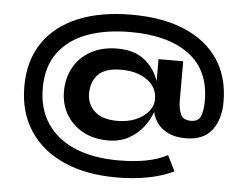

<svg xmlns="http://www.w3.org/2000/svg" viewBox="-52 -748 1105 861"><g transform="rotate(5 501.0 -317.5)"><path d="M449 -113Q385 -113 336.5 -139.5Q288 -166 261 -212Q234 -258 234 -315Q234 -376 261 -424Q288 -472 338 -499.5Q388 -527 457 -527Q534 -527 580 -489.5Q626 -452 644 -396V-496H755V-322Q755 -282 766.5 -257.5Q778 -233 812 -233Q846 -233 856.5 -258.5Q867 -284 867 -328Q867 -466 772 -536Q677 -606 509 -606Q395 -606 312 -574.5Q229 -543 183.5 -480Q138 -417 138 -322Q138 -229 182 -163Q226 -97 308 -62.5Q390 -28 503 -28Q646 -28 724 -71L759 -1Q714 22 648 35.5Q582 49 503 49Q365 49 264.5 4.5Q164 -40 109.5 -123.5Q55 -207 55 -322Q55 -438 110 -519Q165 -600 266.5 -642Q368 -684 507 -684Q647 -684 746 -642Q845 -600 898 -521Q951 -442 951 -330Q951 -251 913 -202Q875 -153 796 -153Q749 -153 717 -168.5Q685 -184 667.5 -208.5Q650 -233 645 -259Q634 -225 608.5 -191.5Q583 -158 543.5 -135.5Q504 -113 449 -113ZM483 -204Q530 -204 566.5 -219.5Q603 -235 623.5 -260.5Q644 -286 644 -315Q644 -370 598 -402Q552 -434 483 -434Q410 -434 378.5 -401.5Q347 -369 347 -315Q347 -267 381.5 -235.5Q416 -204 483 -204Z"/></g></svg>

Font: Syne SemiBold
Style: Regular
Weight: 600
Designer: Lucas Descroix
Foundry: Bonjour Monde
Version: Version 2.200; ttfautohint (v1.8.4)